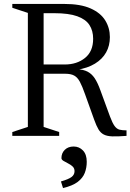

<svg xmlns="http://www.w3.org/2000/svg" viewBox="-20 -690 662 975"><path d="M308.5 -362.5Q370.5 -362.5 411.8 -395.8Q453 -429 453 -493Q453 -534 434.2 -563Q415.5 -592 372.2 -607.5Q329 -623 256 -623H132L133.5 -670H306Q389 -670 440 -647.2Q491 -624.5 514.5 -586.2Q538 -548 538 -501.5Q538 -458 518.8 -423.8Q499.5 -389.5 462.2 -366.8Q425 -344 370.5 -335.5V-339Q403.5 -337 424.5 -326.2Q445.5 -315.5 460.8 -292.8Q476 -270 490 -231L538.5 -98.5Q551 -65 562 -50Q573 -35 587.2 -31.5Q601.5 -28 622.5 -28V0Q577.5 3.5 550.2 2.5Q523 1.5 506.8 -7Q490.5 -15.5 480 -33.2Q469.5 -51 458.5 -81.5L411.5 -212.5Q397.5 -252.5 385.5 -274.8Q373.5 -297 356.8 -306.2Q340 -315.5 311 -315.5H133.5L132 -362.5ZM201.5 -670V-45.5L280.5 -19.5V0H42.5V-19.5L121.5 -45.5V-624.5L42.5 -650.5V-670ZM289.5 231.5Q329 220 343.8 208.5Q358.5 197 358.5 179Q358.5 164.5 348.5 155.2Q338.5 146 325.2 139.5Q312 133 302 126.8Q292 120.5 292 113Q292 87.5 309 70.8Q326 54 354 54Q382 54 401.2 74Q420.5 94 420.5 131.5Q420.5 162 410.5 188Q400.5 214 374.5 233.8Q348.5 253.5 300 265Z"/></svg>

Font: Newsreader Text
Style: Regular
Weight: 400
Designer: Hugues Gentile
Foundry: Production Type
Version: Version 1.001